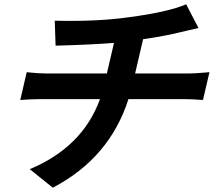

<svg xmlns="http://www.w3.org/2000/svg" viewBox="-20 -814 1040 891"><path d="M859 -473Q884 -473 952 -479L922 -350Q869 -354 835 -354H576Q489 -81 225 57L118 -29Q363 -131 444 -354H169Q127 -354 74 -350L104 -479Q156 -473 194 -473H476L509 -615Q414 -607 238 -602L234 -718Q429 -713 578 -734Q759 -758 844 -794L901 -684Q881 -680 853 -673Q826 -667 819 -665Q747 -647 644 -632L607 -473Z"/></svg>

Font: KaiGen Gothic CN Bold
Style: Bold
Weight: 700
Designer: Ryoko NISHIZUKA  (kana & ideographs); Paul D. Hunt (Latin, Greek & Cyrillic); Wenlong ZHANG  (bopomofo); Sandoll Communi
Foundry: Adobe Systems Incorporated
Version: Version 1.002.20150501